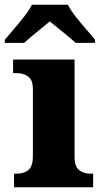

<svg xmlns="http://www.w3.org/2000/svg" viewBox="-45 -786 430 806"><path d="M14 0V-57H26Q56 -57 74.5 -72.5Q93 -88 93 -130V-412Q93 -450 73.5 -464.5Q54 -479 26 -479H10V-536H268V-128Q268 -87 287 -72Q306 -57 335 -57H346V0ZM-25 -619Q-9 -638 13.5 -664Q36 -690 57 -717Q78 -744 89 -766H240Q251 -744 272 -717Q293 -690 316 -664Q339 -638 354 -619V-606H273Q261 -617 241 -633.5Q221 -650 200 -667Q179 -684 164 -696Q149 -684 128.5 -667Q108 -650 88 -633.5Q68 -617 56 -606H-25Z"/></svg>

Font: Noto Serif Georgian ExtraBold
Style: Regular
Weight: 800
Designer: Monotype Design Team, Akaki Razmadze
Foundry: Google LLC
Version: Version 2.003; ttfautohint (v1.8.4.7-5d5b)